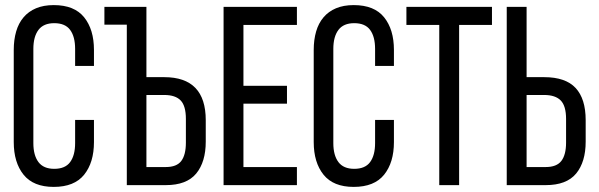

<svg xmlns="http://www.w3.org/2000/svg" viewBox="-20 -727 2351 754"><path d="M191 -707C164.3 -707 141.2 -702.8 121.5 -694.5C101.8 -686.2 85.5 -674.3 72.5 -659C59.5 -643.7 49.8 -625.2 43.5 -603.5C37.2 -581.8 34 -557.7 34 -531V-169C34 -115.7 46.8 -73 72.5 -41C98.2 -9 137.7 7 191 7C245 7 284.8 -9 310.5 -41C336.2 -73 349 -115.7 349 -169V-256H275V-165C275 -133 268.5 -108.2 255.5 -90.5C242.5 -72.8 221.7 -64 193 -64C165 -64 144.3 -72.8 131 -90.5C117.7 -108.2 111 -133 111 -165V-535C111 -567 117.7 -591.8 131 -609.5C144.3 -627.2 165 -636 193 -636C221.7 -636 242.5 -627.2 255.5 -609.5C268.5 -591.8 275 -567 275 -535V-468H349V-531C349 -584.3 336.2 -627 310.5 -659C284.8 -691 245 -707 191 -707Z M625 -424H555V-700H390V-630H478V0H631C685.7 0 725.5 -15.2 750.5 -45.5C775.5 -75.8 788 -117.7 788 -171V-255C788 -367.7 733.7 -424 625 -424ZM631 -71H555V-354H625C654.3 -354 675.8 -346.8 689.5 -332.5C703.2 -318.2 710 -294 710 -260V-167C710 -135 704 -111 692 -95C680 -79 659.7 -71 631 -71Z M1107 -390H936V-629H1146V-700H858V0H1146V-71H936V-320H1107Z M1369 -707C1342.3 -707 1319.2 -702.8 1299.5 -694.5C1279.8 -686.2 1263.5 -674.3 1250.5 -659C1237.5 -643.7 1227.8 -625.2 1221.5 -603.5C1215.2 -581.8 1212 -557.7 1212 -531V-169C1212 -115.7 1224.8 -73 1250.5 -41C1276.2 -9 1315.7 7 1369 7C1423 7 1462.8 -9 1488.5 -41C1514.2 -73 1527 -115.7 1527 -169V-256H1453V-165C1453 -133 1446.5 -108.2 1433.5 -90.5C1420.5 -72.8 1399.7 -64 1371 -64C1343 -64 1322.3 -72.8 1309 -90.5C1295.7 -108.2 1289 -133 1289 -165V-535C1289 -567 1295.7 -591.8 1309 -609.5C1322.3 -627.2 1343 -636 1371 -636C1399.7 -636 1420.5 -627.2 1433.5 -609.5C1446.5 -591.8 1453 -567 1453 -535V-468H1527V-531C1527 -584.3 1514.2 -627 1488.5 -659C1462.8 -691 1423 -707 1369 -707Z M1705 0H1783V-629H1912V-700H1576V-629H1705Z M2117 -424H2048V-700H1970V0H2123C2177.7 0 2217.5 -15.2 2242.5 -45.5C2267.5 -75.8 2280 -117.7 2280 -171V-255C2280 -311 2266.8 -353.2 2240.5 -381.5C2214.2 -409.8 2173 -424 2117 -424ZM2123 -71H2048V-354H2117C2146.3 -354 2168 -346.8 2182 -332.5C2196 -318.2 2203 -294 2203 -260V-167C2203 -135 2196.8 -111 2184.5 -95C2172.2 -79 2151.7 -71 2123 -71Z"/></svg>

Font: Bebas Neue Regular two
Style: Regular2
Weight: 400
Designer: Ryoichi Tsunekawa & LGV (GE)
Foundry: Free Software Foundation, Inc.
Version: Version 1.003 August 13, 2016